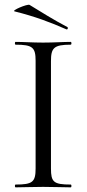

<svg xmlns="http://www.w3.org/2000/svg" viewBox="-20 -805 372 825"><path d="M199 -81V-542C199 -599 211 -613 284 -613C288 -613 288 -625 284 -625C253 -625 213 -622 165 -622C120 -622 79 -625 47 -625C43 -625 43 -613 47 -613C120 -613 133 -601 133 -544V-81C133 -23 120 -12 47 -12C43 -12 43 0 47 0C79 0 120 -2 165 -2C213 -2 252 0 284 0C288 0 288 -12 284 -12C210 -12 199 -23 199 -81ZM265 -679C271 -676 274 -687 269 -689C208 -721 158 -753 107 -784C98 -789 26 -759 43 -756C131 -734 197 -709 265 -679Z"/></svg>

Font: Cormorant Garamond
Style: Regular
Weight: 400
Designer: Christian Thalmann (Catharsis Fonts)
Foundry: Catharsis Fonts
Version: Version 4.002;Glyphs 3.4 (3410)